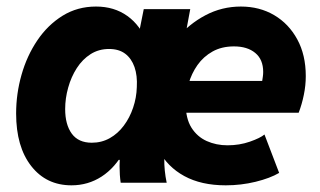

<svg xmlns="http://www.w3.org/2000/svg" viewBox="-20 -553 968 581"><path d="M196.3 7.8Q120.1 7.8 74.5 -50.5Q28.8 -108.9 28.8 -209.5Q28.8 -269.5 45.2 -326.9Q61.5 -384.3 93 -430.9Q124.5 -477.5 169.4 -505.4Q214.4 -533.2 270.5 -533.2Q325.7 -533.2 365.5 -504.6Q405.3 -476.1 424.3 -424.8L331.1 -458H469.7L389.2 -396.5L415 -525.4H555.7L485.4 -147.5Q477.5 -108.9 477.1 -73Q476.6 -37.1 484.4 0H345.2Q341.8 -22.9 341.8 -50.5Q341.8 -78.1 345.2 -102.5L349.6 -69.3H327.6L356.4 -96.7Q328.6 -45.4 287.6 -18.8Q246.6 7.8 196.3 7.8ZM257.8 -121.1Q287.6 -121.1 312.3 -135Q336.9 -148.9 354.7 -172.9Q372.6 -196.8 382.8 -227.1Q393.1 -257.3 394 -289.6Q396 -324.2 387 -350.1Q377.9 -376 358.9 -390.4Q339.8 -404.8 310.1 -404.8Q278.8 -404.8 254.2 -389.2Q229.5 -373.5 212.4 -346.9Q195.3 -320.3 186.3 -287.8Q177.2 -255.4 177.2 -223.1Q177.2 -175.8 197.3 -148.4Q217.3 -121.1 257.8 -121.1ZM663.1 7.8Q588.9 7.8 537.6 -20.3Q486.3 -48.3 460 -98.9Q433.6 -149.4 433.6 -215.3Q433.6 -276.9 454.6 -333.7Q475.6 -390.6 513.7 -435.5Q551.8 -480.5 601.6 -506.8Q651.4 -533.2 709 -533.2Q765.6 -533.2 809.8 -507.1Q854 -481 879.6 -433.8Q905.3 -386.7 905.3 -322.8Q905.3 -294.4 899.4 -265.9Q893.6 -237.3 883.8 -211.9H520.5L536.1 -308.1H773.4Q774.4 -314.5 775.4 -321.3Q776.4 -328.1 776.4 -335.4Q776.4 -373 752.4 -392.8Q728.5 -412.6 688 -412.6Q650.9 -412.6 623.3 -397.2Q595.7 -381.8 577.6 -356.2Q559.6 -330.6 550.8 -300Q542 -269.5 542 -238.8Q542 -194.3 559.3 -166.7Q576.7 -139.2 605.5 -126.2Q634.3 -113.3 668.5 -113.3Q704.6 -113.3 736.1 -124.3Q767.6 -135.3 780.3 -146L824.7 -29.8Q797.4 -13.7 753.4 -2.9Q709.5 7.8 663.1 7.8Z"/></svg>

Font: Reddit Sans ExtraBold
Style: Italic
Weight: 800
Italic angle: -11.25°
Designer: Stephen Hutchings
Version: Version 1.013